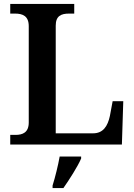

<svg xmlns="http://www.w3.org/2000/svg" viewBox="-20 -734 682 975"><path d="M32 0H599L606 -220H552L538 -145C527 -94 504 -57 453 -57H263V-604C263 -653 290 -665 331 -665H357V-714H32V-665H56C95 -665 126 -653 126 -601V-112C126 -61 95 -49 59 -49H32ZM247 208V221H302C332 178 374 113 392 71V61H283C275 106 260 167 247 208Z"/></svg>

Font: Noto Serif Georgian SemiBold
Style: Regular
Weight: 600
Designer: Monotype Design Team, Akaki Razmadze
Foundry: Google LLC
Version: Version 2.003